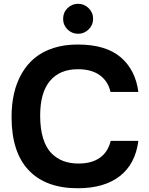

<svg xmlns="http://www.w3.org/2000/svg" viewBox="-20 -979 786 1013"><path d="M390.1 -744.1Q537.1 -744.1 616 -677.5Q694.8 -610.8 710 -494.1H563Q549.8 -551.3 506.1 -582.5Q462.4 -613.8 391.1 -613.8Q295.4 -613.8 243.7 -552.2Q191.9 -490.7 191.9 -369.1Q191.9 -299.8 207.3 -249.8Q222.7 -199.7 250.7 -171.1Q278.8 -142.6 314.2 -129.4Q349.6 -116.2 394 -116.2Q464.4 -116.2 507.3 -147Q550.3 -177.7 564 -235.8H710Q694.3 -113.8 612.1 -49.8Q529.8 14.2 390.1 14.2Q221.2 14.2 131.1 -81.1Q41 -176.3 41 -361.8Q41 -429.2 54.2 -486.6Q67.4 -543.9 95 -591.8Q122.6 -639.6 163.3 -673.3Q204.1 -707 261.7 -725.6Q319.3 -744.1 390.1 -744.1ZM392.1 -959Q424.3 -959 447.8 -935.8Q471.2 -912.6 471.2 -879.9Q471.2 -847.2 447.8 -824Q424.3 -800.8 392.1 -800.8Q359.4 -800.8 336.2 -823.7Q313 -846.7 313 -879.9Q313 -913.1 336.2 -936Q359.4 -959 392.1 -959Z"/></svg>

Font: Nacelle Bold
Style: Regular
Weight: 700
Designer: Sora Sagano
Foundry: Sora Sagano
Version: Version 1.000;FEAKit 1.0